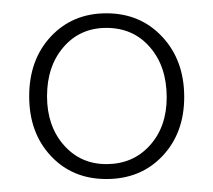

<svg xmlns="http://www.w3.org/2000/svg" viewBox="-20 -730 329 296"><path d="M144 -709.5Q196.5 -709.5 230.2 -673.2Q264 -637 264 -580.5Q264 -525 230.5 -489.5Q197 -454 144 -454Q91.5 -454 58.2 -489.8Q25 -525.5 25 -581.5Q25 -638 58.5 -673.8Q92 -709.5 144 -709.5ZM144 -687Q103.5 -687 78 -657.5Q52.5 -628 52.5 -581.5Q52.5 -536 78.2 -506.5Q104 -477 144 -477Q185 -477 211 -505.8Q237 -534.5 237 -580Q237 -627.5 211.2 -657.2Q185.5 -687 144 -687Z"/></svg>

Font: Fraunces 144pt SuperSoft Thin
Style: Regular
Weight: 100
Version: Version 1.000;[0bf87f6ff]